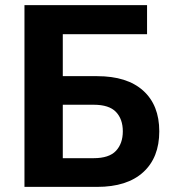

<svg xmlns="http://www.w3.org/2000/svg" viewBox="-20 -731 672 751"><path d="M75.7 0H359.9Q477.1 0 540 -57.3Q603 -114.5 603 -217.3Q603 -319.8 540 -376.5Q477.1 -433.1 359.9 -433.1H225.6V-597.2H555.2V-710.9H75.7ZM225.6 -321.3H346.4Q406.7 -321.3 433.6 -293.2Q460.4 -265.1 460.4 -217.3Q460.4 -169.7 433.6 -141Q406.7 -112.3 346.4 -112.3H225.6Z"/></svg>

Font: Roboto Flex
Style: Regular
Weight: 400
Designer: Berlow after Robertson
Foundry: Google
Version: Version 3.200;gftools[0.9.32]